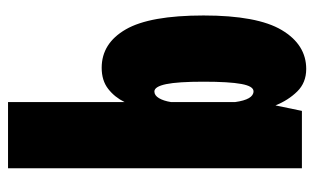

<svg xmlns="http://www.w3.org/2000/svg" viewBox="-176 -614 801 490"><g transform="rotate(-90 225.0 -369.5)"><path d="M40 0V-750H209V-452.5Q221.5 -478 242.8 -494.5Q264 -511 296.5 -511Q359 -511 394.5 -449.5Q430 -388 430 -251Q430 -114 392.8 -51.5Q355.5 11 293.5 11Q258.5 11 236 -12Q213.5 -35 200.5 -67.5L186.5 0ZM236 -376.5Q226 -376.5 219 -364.8Q212 -353 209 -334V-170.5Q215.5 -123.5 236.5 -123.5Q249.5 -123.5 255.2 -154.5Q261 -185.5 261 -251Q261 -316.5 254.8 -346.5Q248.5 -376.5 236 -376.5Z"/></g></svg>

Font: Trispace Condensed ExtraBold
Style: Regular
Weight: 800
Width: 3
Designer: Tyler Finck
Foundry: Etcetera Type Company
Version: Version 1.210; ttfautohint (v1.8.3)